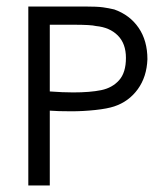

<svg xmlns="http://www.w3.org/2000/svg" viewBox="-20 -570 505 590"><path d="M331 -243Q310 -236 273 -232Q236 -228 199 -228Q157 -228 133 -230V0H67V-550H240Q279 -550 296.5 -547.5Q314 -545 331 -541Q379 -524 406 -484.5Q433 -445 433 -388Q431 -334 403.5 -296Q376 -258 331 -243ZM367 -392Q367 -436 342 -461Q317 -486 275 -490Q260 -494 205 -494H133V-289Q173 -286 205 -286Q257 -286 291 -293Q325 -300 346 -323.5Q367 -347 367 -392Z"/></svg>

Font: Cambay Devanagari
Style: Regular
Weight: 400
Designer: Pooja Saxena
Foundry: Pooja Saxena
Version: Version 1.180;PS 001.180;hotconv 1.0.70;makeotf.lib2.5.58329